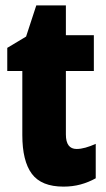

<svg xmlns="http://www.w3.org/2000/svg" viewBox="-20 -684 394 714"><path d="M265 -130Q280 -130 298 -135Q316 -140 336 -149V-21Q309 -6 279.5 2Q250 10 216 10Q134 10 98.5 -37.5Q63 -85 63 -182V-420H7V-506L77 -548L115 -664H225V-553H329V-420H225V-184Q225 -130 265 -130Z"/></svg>

Font: Noto Sans Gurmukhi UI ExtraCondensed Black
Style: Regular
Weight: 900
Width: 2
Designer: Jelle Bosma - Monotype Design Team
Foundry: Monotype Imaging Inc.
Version: Version 2.004; ttfautohint (v1.8.4.7-5d5b)